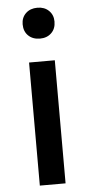

<svg xmlns="http://www.w3.org/2000/svg" viewBox="-56 -824 399 856"><g transform="rotate(-5 144.0 -395.5)"><path d="M86.9 0V-550.8H202.1V0ZM145 -652.8Q112.8 -652.8 93 -671.9Q73.2 -690.9 73.2 -723.1Q73.2 -752.9 93 -772Q112.8 -791 145 -791Q176.3 -791 196 -772Q215.8 -752.9 215.8 -723.1Q215.8 -690.9 196 -671.9Q176.3 -652.8 145 -652.8Z"/></g></svg>

Font: Source Han Sans CN Medium
Style: Regular
Weight: 500
Designer: Ryoko NISHIZUKA  (kana, bopomofo & ideographs); Paul D. Hunt (Latin, Greek & Cyrillic); Sandoll Communications , Soo-you
Foundry: Adobe
Version: Version 2.004;hotconv 1.0.118;makeotfexe 2.5.65603